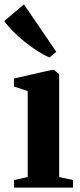

<svg xmlns="http://www.w3.org/2000/svg" viewBox="-42 -853 363 873"><path d="M22 0V-34.5L84 -48V-439L21.5 -459.5V-496L192 -535H204L227 -515.5V-48L290 -34.5V0ZM183 -592Q159.5 -601.5 130.5 -619.8Q101.5 -638 72 -661.5Q42.5 -685 17.8 -710Q-7 -735 -22.5 -757.5L67 -833L214 -617.5L184 -592Z"/></svg>

Font: Merriweather 96pt
Style: Bold
Weight: 700
Version: Version 2.100